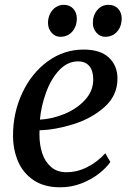

<svg xmlns="http://www.w3.org/2000/svg" viewBox="-20 -766 542 796"><path d="M437.5 -94.5Q421.5 -71 391.2 -47Q361 -23 319 -6.2Q277 10.5 229.5 10.5Q163 10.5 119 -19.2Q75 -49 54.5 -97.8Q34 -146.5 34 -204Q34 -299 72.5 -381Q111 -463 178 -511.8Q245 -560.5 326.5 -560.5Q396 -560.5 431.5 -527.2Q467 -494 467 -440Q467 -370 413.2 -322.2Q359.5 -274.5 284 -251Q208.5 -227.5 144 -226Q143.5 -220 143.5 -208Q143.5 -165.5 155.2 -130.2Q167 -95 192 -73.5Q217 -52 255.5 -52Q299.5 -52 341 -72.8Q382.5 -93.5 416.5 -130.5ZM145.5 -270Q196 -272.5 247.5 -293.8Q299 -315 332.8 -352Q366.5 -389 366.5 -436Q366.5 -473 350.2 -492.2Q334 -511.5 304 -511.5Q259.5 -511.5 225.2 -474.8Q191 -438 170.8 -382Q150.5 -326 145.5 -270ZM179 -671Q179 -691.5 187.5 -708.8Q196 -726 211 -736Q226 -746 244.5 -746Q269 -746 283.8 -729.8Q298.5 -713.5 298.5 -690Q298.5 -657 279.8 -635.2Q261 -613.5 230 -613.5Q208.5 -613.5 193.8 -630.5Q179 -647.5 179 -671ZM365 -671Q365 -702.5 383.2 -724.2Q401.5 -746 430 -746Q455 -746 469.8 -729.8Q484.5 -713.5 484.5 -690Q484.5 -657 465.8 -635.2Q447 -613.5 416 -613.5Q394.5 -613.5 379.8 -630.5Q365 -647.5 365 -671Z"/></svg>

Font: Merriweather Text
Style: Italic
Weight: 400
Italic angle: -7.8°
Designer: Eben Sorkin
Foundry: Eben Sorkin
Version: Version 2.100